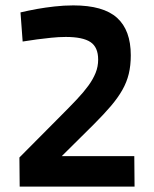

<svg xmlns="http://www.w3.org/2000/svg" viewBox="-20 -692 570 712"><path d="M53 0 52 -108 207 -264Q239 -296 264.5 -323Q290 -350 307.5 -374Q325 -398 334.5 -421.5Q344 -445 344 -471Q344 -517 315.5 -536Q287 -555 224 -555Q198 -555 169.5 -552Q141 -549 118 -546Q91 -542 64 -538L56 -646Q86 -653 119 -659Q147 -664 182 -668Q217 -672 252 -672Q363 -672 414 -626Q465 -580 465 -487Q465 -449 457.5 -418Q450 -387 433.5 -358Q417 -329 391 -298.5Q365 -268 328 -231L209 -113H478L479 0Z"/></svg>

Font: Panefresco 800wt
Style: Regular
Weight: 800
Designer: Campivisivi
Foundry: Campivisivi & Chank Co
Version: Version 1.001